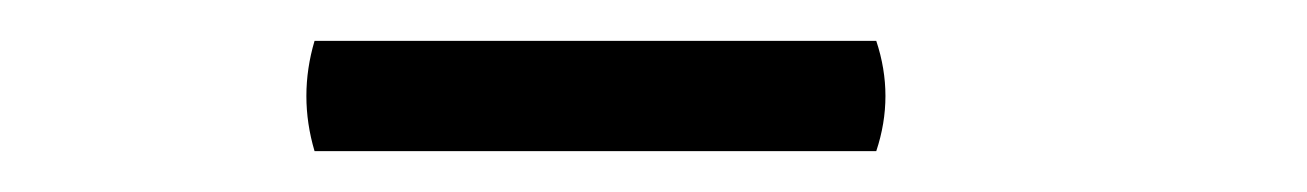

<svg xmlns="http://www.w3.org/2000/svg" viewBox="-20 -675 640 94"><path d="M134 -655H409Q418 -628 409 -601H134Q126 -628 134 -655Z"/></svg>

Font: Arima Koshi Semi Bold
Style: Regular
Weight: 600
Designer: Joana Correia and Natanael Gama
Foundry: NDISCOVER
Version: Version 1.019;PS 001.019;hotconv 1.0.88;makeotf.lib2.5.64775